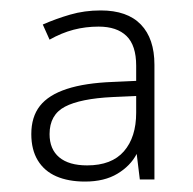

<svg xmlns="http://www.w3.org/2000/svg" viewBox="-20 -742 369 368"><path d="M173 -722Q224 -722 250 -695Q276 -668 276 -618V-398H248L242 -447Q230 -424 205 -409Q180 -394 143 -394Q111 -394 88 -404Q65 -414 52.5 -434.5Q40 -455 40 -485Q40 -518 56.5 -539Q73 -560 108 -571.5Q143 -583 197 -585L241 -587V-616Q241 -655 222.5 -673Q204 -691 169 -691Q144 -691 121 -685Q98 -679 75 -666L62 -695Q87 -706 114.5 -714Q142 -722 173 -722ZM196 -556Q134 -553 104.5 -537.5Q75 -522 75 -485Q75 -456 93.5 -440.5Q112 -425 147 -425Q194 -425 217.5 -452Q241 -479 241 -526V-558Z"/></svg>

Font: Noto Sans Hebrew Thin ExtraLight
Style: Regular
Weight: 250
Version: Version 3.001